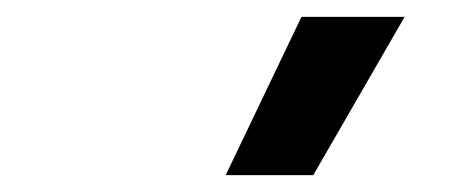

<svg xmlns="http://www.w3.org/2000/svg" viewBox="-20 -828 549 228"><path d="M248 -620 338 -808H460.5L352 -620Z"/></svg>

Font: Encode Sans Cnd SmBold
Style: Regular
Weight: 600
Width: 3
Designer: Multiple Designers
Foundry: Impallari Type
Version: Version 3.002; ttfautohint (v1.8.3) -l 8 -r 50 -G 200 -x 14 